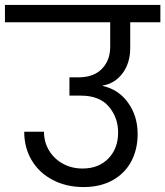

<svg xmlns="http://www.w3.org/2000/svg" viewBox="-47 -760 669 777"><path d="M480 -566Q480 -505 449 -463.5Q418 -422 369 -414V-412Q433 -398 471.5 -344Q510 -290 510 -218Q510 -155 484 -106.5Q458 -58 408.5 -30.5Q359 -3 291 -3Q222 -3 167 -31.5Q112 -60 81.5 -111Q51 -162 51 -227H131Q131 -185 151.5 -151Q172 -117 207.5 -97.5Q243 -78 287 -78Q352 -78 391.5 -118.5Q431 -159 431 -224Q431 -284 393.5 -328.5Q356 -373 280 -373H234V-447H270Q332 -447 365.5 -481.5Q399 -516 399 -571V-670H-27V-740H602V-670H480Z"/></svg>

Font: Fz Poppins
Style: Regular
Weight: 400
Designer: Ninad Kale (Devanagari), Jonny Pinhorn (Latin)
Foundry: Indian Type Foundry
Version: Vit hóa bi Vntype.Com & FontZin.Com